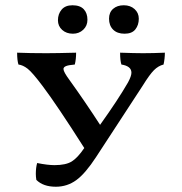

<svg xmlns="http://www.w3.org/2000/svg" viewBox="-20 -702 691 729"><path d="M606 -502Q606 -480 601 -457Q581 -452 564.5 -435.5Q548 -419 522 -377L345 -106Q304 -43 269.5 -18Q235 7 192 7Q144 7 118 -19Q116 -31 116 -42Q116 -65 121 -83Q161 -75 187 -75Q230 -75 252.5 -89Q275 -103 300 -140Q197 -302 142 -375Q103 -427 85 -441Q67 -455 50 -457Q45 -473 45 -502Q93 -500 156 -500Q195 -500 269 -502Q269 -477 264 -457Q240 -455 230.5 -451Q221 -447 221 -440Q221 -429 244 -398Q303 -316 360 -228Q428 -323 466 -389Q479 -413 479 -426Q479 -451 441 -457Q436 -472 436 -502Q492 -500 523 -500Q562 -500 606 -502ZM200 -625Q200 -649 214 -665.5Q228 -682 255 -682Q284 -682 298 -667Q312 -652 312 -627Q312 -604 296 -589Q280 -574 257 -574Q232 -574 216 -588.5Q200 -603 200 -625ZM394 -631Q394 -655 409.5 -668.5Q425 -682 450 -682Q475 -682 491 -667.5Q507 -653 507 -631Q507 -607 494 -590.5Q481 -574 453 -574Q425 -574 409.5 -589.5Q394 -605 394 -631Z"/></svg>

Font: Vollkorn SC
Style: Regular
Weight: 400
Designer: Friedrich Althausen
Foundry: Friedrich Althausen
Version: Version 4.015